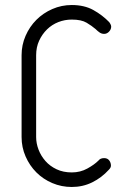

<svg xmlns="http://www.w3.org/2000/svg" viewBox="-20 -745 483 765"><path d="M373 -106Q380 -115 395 -115Q408 -115 415 -106Q422 -97 422 -85Q422 -77 414 -69Q385 -37 347.5 -18.5Q310 0 266 0Q225 0 188.5 -15.5Q152 -31 125 -58Q98 -85 82 -121.5Q66 -158 66 -199V-525Q66 -566 82 -602.5Q98 -639 125 -666Q152 -693 188.5 -709Q225 -725 266 -725Q316 -725 352 -705Q388 -685 416 -656L415 -657Q423 -646 423 -639Q423 -628 414.5 -619Q406 -610 395 -610Q385 -610 377 -615.5Q369 -621 361 -629Q346 -642 325 -654.5Q304 -667 266 -667Q238 -667 212.5 -657Q187 -647 167.5 -628Q148 -609 136 -583Q124 -557 124 -525V-199Q124 -174 133.5 -149Q143 -124 161 -103.5Q179 -83 205.5 -70.5Q232 -58 266 -58Q300 -58 328 -73.5Q356 -89 372 -105Z"/></svg>

Font: VDS
Style: Thin
Weight: 100
Width: 0
Designer: artmaker
Foundry: artmaker
Version: Version 1.000 2012 initial release